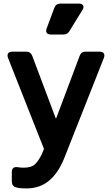

<svg xmlns="http://www.w3.org/2000/svg" viewBox="-20 -833 626 1074"><path d="M127 221Q112 221 97.5 220Q83 219 70 215Q46 209 46 180V130Q46 98 78 102Q95 105 112 105Q157 105 177.5 84Q198 63 214 29L226 0L25 -509Q19 -525 25.5 -534.5Q32 -544 49 -544H127Q152 -544 161 -519L293 -168L425 -519Q433 -544 458 -544H537Q554 -544 560.5 -534.5Q567 -525 561 -509L338 55Q306 134 254.5 177.5Q203 221 127 221ZM264 -640Q248 -640 241.5 -649Q235 -658 241 -674L284 -789Q293 -813 319 -813H421Q439 -813 445 -802.5Q451 -792 441 -777L369 -660Q358 -640 334 -640Z"/></svg>

Font: Pitagon Sans Text
Style: Bold
Weight: 700
Designer: Travis Tran
Foundry: Pitagon
Version: Version 1.001; ttfautohint (v1.8.4.7-5d5b);gftools[0.9.26]